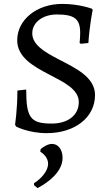

<svg xmlns="http://www.w3.org/2000/svg" viewBox="-20 -669 570 982"><path d="M219 12C364 12 466 -69 466 -183C466 -274 368 -320 281 -365C210 -402 145 -439 145 -499C145 -554 198 -595 271 -595C361 -595 390 -572 390 -502C390 -471 387 -450 387 -450L393 -445L432 -449C438 -541 454 -618 454 -618L451 -624C451 -624 387 -649 298 -649C168 -649 68 -568 68 -463C68 -376 151 -330 231 -288C308 -248 383 -212 383 -147C383 -79 327 -37 244 -37C136 -37 114 -67 114 -211L69 -206C69 -109 57 -32 57 -32L62 -22C62 -22 125 12 219 12ZM172 293C227 264 300 210 300 138C300 94 276 67 246 67C224 67 201 83 188 93L186 107C208 120 226 142 226 169C226 203 194 243 154 268V278Z"/></svg>

Font: Alegreya SC
Style: Regular
Weight: 400
Designer: Juan Pablo del Peral
Foundry: Huerta Tipografica
Version: Version 2.007;PS 002.007;hotconv 1.0.88;makeotf.lib2.5.64775